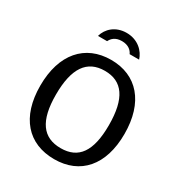

<svg xmlns="http://www.w3.org/2000/svg" viewBox="-218 -1113 1203 1277"><g transform="rotate(30 383.0 -474.5)"><path d="M384 10C583 10 706 -128 706 -369C706 -612 582 -752 384 -752C185 -752 60 -611 60 -368C60 -127 183 10 384 10ZM385 -75C248 -75 180 -167 180 -368C180 -572 248 -668 384 -668C519 -668 587 -573 587 -368C587 -166 521 -75 385 -75ZM470 -846H543C526 -902 471 -959 383 -959C298 -959 243 -906 227 -846H297C308 -868 330 -896 383 -896C433 -896 459 -871 470 -846Z"/></g></svg>

Font: Bisquit Text
Style: Regular
Weight: 400
Version: Version 1.004;Glyphs 3.2.3 (3260)